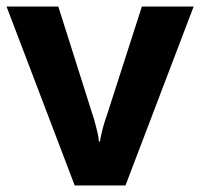

<svg xmlns="http://www.w3.org/2000/svg" viewBox="-20 -566 611 586"><path d="M208 0 0 -546H158L260 -224Q264 -213 268.5 -197Q273 -181 277 -164Q281 -147 282 -134H285Q287 -147 291 -163.5Q295 -180 300 -196Q305 -212 309 -223L413 -546H571L363 0Z"/></svg>

Font: Noto Sans Khmer
Style: Bold
Weight: 700
Version: Version 2.003